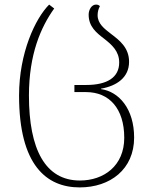

<svg xmlns="http://www.w3.org/2000/svg" viewBox="-20 -566 662 836"><path d="M327 250C460 250 564 171 564 33C564 -92 498 -167 420 -178V-180C489 -192 542 -229 542 -297C542 -358 501 -390 464 -418C434 -441 405 -463 405 -500C405 -514 409 -529 415 -539C411 -544 405 -546 398 -546C379 -546 366 -524 366 -502C366 -450 400 -423 434 -397C467 -371 499 -343 499 -294C499 -229 447 -196 355 -196H304V-165H355C455 -165 521 -94 521 34C521 156 432 220 328 220C177 220 106 84 106 -150C106 -330 158 -448 216 -529L194 -546C134 -486 63 -336 63 -150C63 154 183 250 327 250Z"/></svg>

Font: Noto Serif Georgian ExtraLight
Style: Regular
Weight: 200
Designer: Monotype Design Team, Akaki Razmadze
Foundry: Google LLC
Version: Version 2.003